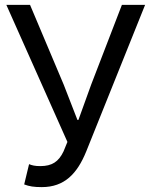

<svg xmlns="http://www.w3.org/2000/svg" viewBox="-20 -753 614 786"><path d="M151 13C244 13 296 -42 333 -133L574 -733H479L353 -406L301 -262H297L241 -406L103 -733H6L256 -172L240 -133C220 -91 193 -73 145 -73C123 -73 111 -76 99 -81L79 2C100 10 119 13 151 13Z"/></svg>

Font: Source Han Sans CN Regular
Style: Regular
Weight: 400
Designer: Ryoko NISHIZUKA (kana & ideographs); Paul D. Hunt (Latin, Greek & Cyrillic); Wenlong ZHANG (bopomofo); Sandoll Communica
Foundry: Adobe Systems Incorporated
Version: Version 1.004;PS 1.004;hotconv 1.0.82;makeotf.lib2.5.63406